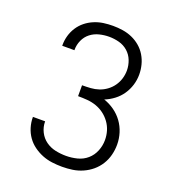

<svg xmlns="http://www.w3.org/2000/svg" viewBox="-136 -849 872 962"><g transform="rotate(20 300.0 -367.5)"><path d="M303 8Q276 8 249 4.5Q222 1 197 -9Q172 -19 150 -35Q128 -51 112.5 -73Q97 -95 89 -121.5Q81 -148 81 -175V-177H146V-176Q146 -147 159 -121Q172 -95 195 -78.5Q218 -62 246 -56Q274 -50 303 -50Q333 -50 362.5 -57.5Q392 -65 414.5 -84.5Q437 -104 448.5 -132.5Q460 -161 460 -191Q460 -216 453 -239.5Q446 -263 431.5 -283Q417 -303 397.5 -317.5Q378 -332 355 -340Q332 -348 307.5 -350Q283 -352 258 -352V-410Q281 -410 303.5 -411.5Q326 -413 347 -420Q368 -427 386.5 -440.5Q405 -454 418 -472.5Q431 -491 437.5 -512.5Q444 -534 444 -556Q444 -583 434 -609Q424 -635 403.5 -653Q383 -671 356.5 -678Q330 -685 303 -685Q277 -685 251 -678.5Q225 -672 204.5 -656Q184 -640 173 -615.5Q162 -591 162 -565V-562H97V-566Q97 -592 104 -616.5Q111 -641 125 -662.5Q139 -684 159 -700Q179 -716 203 -726Q227 -736 252 -739.5Q277 -743 303 -743Q329 -743 355 -739Q381 -735 405 -724.5Q429 -714 449 -697Q469 -680 482.5 -657.5Q496 -635 502.5 -609.5Q509 -584 509 -558Q509 -529 500.5 -501.5Q492 -474 476 -450.5Q460 -427 437 -409.5Q414 -392 387 -381Q417 -371 443 -352.5Q469 -334 487.5 -308.5Q506 -283 515.5 -252.5Q525 -222 525 -190Q525 -162 518 -134.5Q511 -107 496 -83Q481 -59 459.5 -41Q438 -23 412 -11.5Q386 0 358.5 4Q331 8 303 8Z"/></g></svg>

Font: Iosevka Aile Light
Style: Regular
Weight: 300
Designer: Belleve Invis
Foundry: Belleve Invis
Version: Version 27.3.5; ttfautohint (v1.8.4)